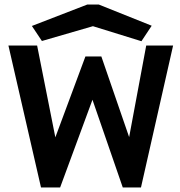

<svg xmlns="http://www.w3.org/2000/svg" viewBox="-20 -823 790 843"><path d="M160 0 17 -623H143L223 -220L355 -575H425L547 -221L622 -623H740L599 0H519L386 -385L244 0ZM164 -643 120 -709 363 -803H414L646 -710L601 -642L388 -708Z"/></svg>

Font: Inconsolata ExtraExpanded ExtraBold
Style: Regular
Weight: 800
Width: 8
Monospace: yes
Designer: Raph Levien, Cyreal, Brenton Simpson
Foundry: Raph Levien, Cyreal, Google
Version: Version 3.001; ttfautohint (v1.8.2.53-6de2)